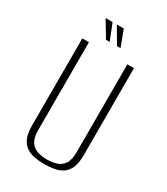

<svg xmlns="http://www.w3.org/2000/svg" viewBox="-185 -811 786 905"><g transform="rotate(30 208.5 -358.5)"><path d="M208 12Q180 12 155 7.5Q130 3 110 -10.5Q90 -24 79 -49.5Q68 -75 68 -117V-591H104V-113Q104 -71 118.5 -49.5Q133 -28 157 -20.5Q181 -13 208 -13Q236 -13 260 -20.5Q284 -28 298.5 -49.5Q313 -71 313 -113V-591H349V-117Q349 -75 338 -49.5Q327 -24 307.5 -10.5Q288 3 262 7.5Q236 12 208 12ZM247 -641H228L176 -729H214ZM188 -641H168L115 -729H153Z"/></g></svg>

Font: Alumni Sans Thin ExtraLight
Style: Regular
Weight: 250
Version: Version 1.018